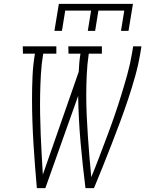

<svg xmlns="http://www.w3.org/2000/svg" viewBox="-20 -975 790 995"><path d="M262 -815 285 -955H669L646 -815H607L624 -920H490L473 -815H435L452 -920H318L301 -815ZM171 0Q166 -57 161.5 -114.5Q157 -172 153.5 -229.5Q150 -287 148 -345Q146 -403 146 -461.5Q146 -520 148.5 -578.5Q151 -637 161 -697H99L98 -735H272V-697H204Q195 -644 192 -591Q189 -538 188 -485.5Q187 -433 188 -381Q189 -329 191 -277Q193 -225 196 -173Q199 -121 202 -70L388 -603Q389 -626 391 -649.5Q393 -673 397 -697H335L334 -735H508V-697H440Q432 -642 429.5 -588Q427 -534 427 -480.5Q427 -427 429.5 -374Q432 -321 435.5 -268Q439 -215 443.5 -162.5Q448 -110 453 -57Q475 -110 495 -163Q515 -216 535 -269Q555 -322 573.5 -375.5Q592 -429 608.5 -482.5Q625 -536 640 -590Q655 -644 664 -698L670 -735H713L707 -698Q697 -639 680.5 -580Q664 -521 644.5 -462.5Q625 -404 603.5 -346Q582 -288 559.5 -230.5Q537 -173 514 -115Q491 -57 467 0H423Q408 -118 397.5 -237.5Q387 -357 385 -478L215 0Z"/></svg>

Font: Iosevka Etoile Extralight
Style: Italic
Weight: 200
Italic angle: -9°
Designer: Belleve Invis
Foundry: Belleve Invis
Version: Version 22.1.2; ttfautohint (v1.8.4)